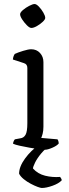

<svg xmlns="http://www.w3.org/2000/svg" viewBox="-20 -745 342 955"><path d="M202 0Q194 0 173 -3Q152 -6 126.5 -10.5Q101 -15 78.5 -20Q56 -25 45 -30Q45 -36 48 -42.5Q51 -49 54 -52L81 -57Q98 -59 107 -74.5Q116 -90 116 -132V-407Q116 -426 99 -431L44 -449Q45 -459 48 -466.5Q51 -474 54 -477Q69 -484 95 -492Q121 -500 135 -500Q162 -500 179 -481.5Q196 -463 196 -436V-115Q196 -94 192 -79.5Q188 -65 185 -59L266 -52Q272 -43 272 -31Q263 -20 240 -10Q217 0 202 0ZM136 -606Q127 -606 114 -619Q101 -632 90.5 -648Q80 -664 80 -674Q80 -683 94 -695Q108 -707 125.5 -716Q143 -725 152 -725Q161 -725 173.5 -712Q186 -699 195.5 -682.5Q205 -666 205 -656Q205 -648 192 -636Q179 -624 163 -615Q147 -606 136 -606ZM188 190Q182 190 167 184.5Q152 179 133 169Q114 159 98 146Q82 133 75 119Q75 84 104.5 43.5Q134 3 174 -24L235 -25Q206 -7 185.5 17.5Q165 42 154.5 63.5Q144 85 144 93Q168 120 204.5 129Q241 138 279 135Q281 138 284 142.5Q287 147 287 152Q272 168 241 179Q210 190 188 190Z"/></svg>

Font: Texturina Light
Style: Regular
Weight: 300
Designer: Guillermo Torres Carreño
Foundry: Omnibus-Type
Version: Version 1.002; ttfautohint (v1.8.3)